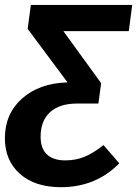

<svg xmlns="http://www.w3.org/2000/svg" viewBox="-45 -550 564 790"><path d="M499 -529.8 484.9 -421.9H215.8L371.1 -208L359.9 -124L357.9 -125L358.9 -124H272.9Q199.7 -124 160.9 -88.4Q122.1 -52.7 122.1 12.2Q122.1 61.5 148.4 85.7Q174.8 109.9 223.1 109.9Q267.1 109.9 303 95Q338.9 80.1 380.9 46.9L445.8 122.1Q349.1 220.2 206.1 220.2Q98.1 220.2 36.6 165Q-24.9 109.9 -24.9 19Q-24.9 -81.5 45.4 -144.3Q115.7 -207 230 -210.9H232.9L68.8 -431.2L82 -529.8Z"/></svg>

Font: FiraGO SemiBold
Style: Italic
Weight: 600
Italic angle: -8°
Designer: bBox Type GmbH
Foundry: bBox Type GmbH
Version: Version 1.001;PS 001.001;hotconv 1.0.88;makeotf.lib2.5.64775